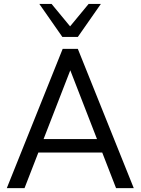

<svg xmlns="http://www.w3.org/2000/svg" viewBox="-20 -971 727 991"><path d="M303.5 -718.8H381.7L670.4 0H579L322.9 -659.4H362.7L106.6 0H15.1ZM152 -183.7V-253.1H533.6V-183.7ZM182.9 -950.8H246.1L341.8 -835L437.5 -950.8H500.7L381.7 -780.3H301.9Z"/></svg>

Font: Min Sans VF VF
Style: Regular
Weight: 400
Designer: Jinseong-Kim, NotoSansCJK, Nunito
Foundry: Jinseong-Kim
Version: Version 1.420;Glyphs 3.1.2 (3151)